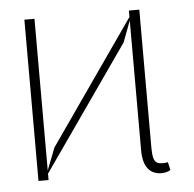

<svg xmlns="http://www.w3.org/2000/svg" viewBox="-44 -575 636 629"><g transform="rotate(-5 274.0 -260.0)"><path d="M91.8 -21V0H58.6V-530.3H91.8V-31.7L120.1 -104.5L402.3 -509.3V-530.3H436.5V-77.1Q436.5 -55.2 439.5 -43.5Q442.4 -31.7 449.2 -27.1Q456.1 -22.5 469.7 -22.5Q482.4 -22.5 486.3 -24.4L492.2 2Q479 9.8 462.9 9.8Q433.6 9.8 418 -10.3Q402.3 -30.3 402.3 -71.3V-497.6L376 -427.7Z"/></g></svg>

Font: Pretendard GOV Thin
Style: Regular
Weight: 100
Designer: Base glyphs from Inter by Rasmus Andersson; Hangeul glyphs from Noto Sans CJK(Source Han Sans) by Jang Soo-young and Kan
Foundry: Kil Hyung-jin
Version: Version 1.309